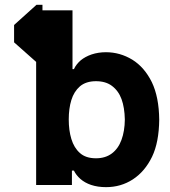

<svg xmlns="http://www.w3.org/2000/svg" viewBox="-20 -770 708 799"><path d="M38.6 -666 131.8 -750H156.7V-511.2H131.8L38.6 -593.8ZM220.7 -60.1V-482.4H287.6Q296.9 -502.4 315.9 -519Q334.5 -534.2 361.3 -543.5Q389.2 -552.7 420.9 -552.7Q479.5 -552.7 530.8 -521.5Q581.1 -490.2 611.8 -428.2Q641.6 -366.2 642.6 -272Q641.6 -177.7 612.8 -117.7Q583 -56.2 532.7 -23.4Q482.9 8.8 421.4 8.8Q386.7 8.8 358.9 -0.5Q333 -9.3 314.5 -25.4Q296.4 -41.5 287.6 -60.1ZM499.5 -272.9Q498.5 -322.3 485.8 -357.4Q473.1 -392.1 445.8 -412.6Q419.9 -432.1 379.4 -432.1Q337.9 -432.1 312.5 -410.6Q287.6 -388.7 276.9 -353.5Q266.1 -318.4 266.1 -272.9Q266.1 -227.5 276.9 -191.9Q288.1 -154.8 312.5 -133.3Q336.9 -111.3 379.4 -111.3Q418.5 -111.3 445.3 -131.3Q472.2 -151.4 485.4 -187.5Q499 -224.1 499.5 -272.9ZM130.4 0V-727.1H281.7V-445.8L226.6 -266.1L279.3 -107.4V0Z"/></svg>

Font: My Font
Style: Bold
Weight: 500
Designer: Rasmus Andersson
Foundry: rsms
Version: Version 0.001